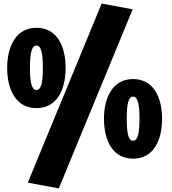

<svg xmlns="http://www.w3.org/2000/svg" viewBox="-20 -873 958 1071"><path d="M135 146 308 178 720 -821 547 -853ZM183 -270C298 -270 346 -372 346 -494C346 -616 298 -718 183 -718C70 -718 20 -616 20 -494C20 -372 69 -270 183 -270ZM560 -210C560 -89 609 12 722 12C836 12 884 -89 884 -210C884 -331 836 -432 722 -432C610 -432 560 -331 560 -210ZM147 -495C147 -573 156 -619 183 -619C211 -619 219 -573 219 -495C219 -417 211 -371 183 -371C156 -371 147 -417 147 -495ZM722 -334C750 -334 758 -288 758 -211C758 -133 750 -88 722 -88C695 -88 687 -133 687 -211C687 -288 695 -334 722 -334Z"/></svg>

Font: Repo ExtraBlack
Style: Regular
Weight: 400
Designer: Stefan Peev
Foundry: Context Ltd
Version: Version 001.502